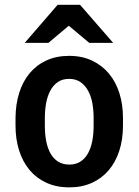

<svg xmlns="http://www.w3.org/2000/svg" viewBox="-20 -785 588 815"><path d="M45.9 -285.2Q46.4 -343.3 61.8 -391.6Q77.1 -439.9 106.2 -474.6Q135.3 -509.3 177.5 -528.6Q219.7 -547.9 273.4 -547.9Q328.1 -547.9 370.6 -527.8Q413.1 -507.8 442.4 -472.7Q471.7 -437.5 486.8 -389.4Q502 -341.3 502 -285.2V-251.5Q502 -192.9 486.3 -144.8Q470.7 -96.7 441.4 -62.3Q412.1 -27.8 369.9 -8.8Q327.6 10.3 274.4 10.3Q219.2 10.3 176.8 -9.3Q134.3 -28.8 105.2 -63.7Q76.2 -98.6 61 -146.7Q45.9 -194.8 45.9 -251.5ZM170.4 -251.5Q170.4 -214.4 176.5 -184.1Q182.6 -153.8 195.3 -132.1Q208 -110.4 227.5 -98.4Q247.1 -86.4 274.4 -86.4Q300.8 -86.4 320.3 -98.4Q339.8 -110.4 352.5 -132.3Q365.2 -154.3 371.3 -184.6Q377.4 -214.8 377.4 -251.5V-285.2Q377.4 -316.9 372.1 -346.7Q366.7 -376.5 354.2 -399.4Q341.8 -422.4 322 -436.3Q302.2 -450.2 273.4 -450.2Q244.1 -450.2 224.4 -436Q204.6 -421.9 192.6 -398.4Q180.7 -375 175.5 -345.5Q170.4 -315.9 170.4 -285.2ZM319.8 -764.6 460.4 -603H358.9L272 -675.8L185.5 -603H85L224.6 -764.6Z"/></svg>

Font: Ufes Sans SemiBold
Style: Regular
Weight: 600
Designer: Ricardo Esteves & Filipe Motta
Foundry: ProDesignUfes - Ricardo Esteves, Filipe Motta (This is a derivative work, based on Roboto family, by Christian Robertson
Version: Version 2.0